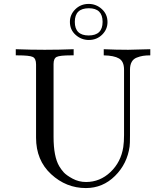

<svg xmlns="http://www.w3.org/2000/svg" viewBox="-20 -933 845 975"><path d="M60.1 -651.9V-683.1Q134.3 -680.2 207 -680.2Q279.8 -680.2 354 -683.1V-651.9H340.8Q283.7 -651.9 267.8 -644Q252 -636.2 252 -607.9V-237.8Q252 -137.7 280.8 -88.9Q289.6 -73.7 303.2 -58.3Q316.9 -43 348.4 -25.9Q379.9 -8.8 417 -8.8Q487.8 -8.8 541 -59.3Q594.2 -109.9 606 -186Q609.9 -212.9 609.9 -247.1V-579.1Q609.9 -621.1 584.5 -636Q559.1 -650.9 506.8 -651.9V-683.1Q567.9 -680.2 630.9 -680.2Q640.6 -680.2 743.2 -683.1V-651.9Q721.2 -651.9 706.1 -649.4Q690.9 -647 674.1 -640.4Q657.2 -633.8 648.7 -618.4Q640.1 -603 640.1 -579.1V-245.1Q640.1 -202.1 638.2 -189Q626 -101.1 564 -39.6Q502 22 416 22Q315.9 22 239.5 -48.6Q163.1 -119.1 163.1 -233.9V-606Q163.1 -635.7 146.5 -643.8Q129.9 -651.9 68.8 -651.9ZM335 -821.8Q335 -858.9 362.5 -886Q390.1 -913.1 430.2 -913.1Q468.3 -913.1 497.1 -887Q525.9 -860.8 525.9 -820.8Q525.9 -783.7 498.5 -756.8Q471.2 -730 431.2 -730Q393.1 -730 364 -755.9Q335 -781.7 335 -821.8ZM430.2 -752.9Q501 -752.9 501 -822Q501 -891.1 431.2 -891.1Q359.9 -891.1 359.9 -822Q359.9 -752.9 430.2 -752.9Z"/></svg>

Font: CMU Serif Upright Italic
Style: UprightItalic
Weight: 500
Version: Version 0.7.0